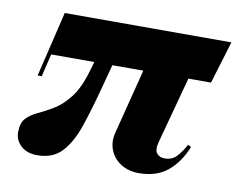

<svg xmlns="http://www.w3.org/2000/svg" viewBox="-59 -537 774 623"><g transform="rotate(10 328.0 -225.0)"><path d="M99 10Q64.5 10 44.8 -8.5Q25 -27 25 -53Q25 -84 39.5 -99.2Q54 -114.5 77 -125Q100 -135.5 126.8 -151.5Q153.5 -167.5 178.2 -199Q203 -230.5 220 -289L229 -320H87L69 -245H55.5L107 -460H656L613.5 -320H539L480 -101Q472.5 -73.5 482 -62.5Q491.5 -51.5 507 -51.5Q531.5 -51.5 546.5 -67Q561.5 -82.5 575.5 -108.5L586 -103Q565 -50.5 528.2 -20.2Q491.5 10 433 10Q399.5 10 374.8 -5.5Q350 -21 339 -47.2Q328 -73.5 336 -106L390.5 -320H288.5L268 -243Q248.5 -169 229.2 -112Q210 -55 180.2 -22.5Q150.5 10 99 10Z"/></g></svg>

Font: Bodoni* 16pt
Style: Bold Italic
Weight: 700
Italic angle: -13°
Version: Version 2.3